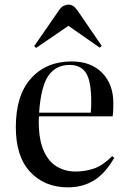

<svg xmlns="http://www.w3.org/2000/svg" viewBox="-20 -791 549 825"><path d="M272 14Q172 14 110 -52Q48 -118 48 -245Q48 -382 113.5 -454.5Q179 -527 288 -527Q371 -527 419 -478Q467 -429 467 -348Q467 -332 466.5 -318.5Q466 -305 464 -291H147Q144 -206 163.5 -154Q183 -102 220 -78Q257 -54 304 -54Q347 -54 384.5 -67Q422 -80 462 -120L471 -113Q431 -44 382.5 -15Q334 14 272 14ZM148 -307H370Q371 -316 371.5 -327.5Q372 -339 372 -352Q372 -443 349.5 -477.5Q327 -512 279 -512Q221 -512 188.5 -466.5Q156 -421 148 -307ZM135 -585 127 -593 235 -749Q243 -761 253.5 -766Q264 -771 274 -771Q285 -771 294 -765.5Q303 -760 315 -743L417 -594L409 -586L274 -680Z"/></svg>

Font: Display Regular
Style: Regular
Weight: 400
Designer: Latin by Veronika Burian and Jose Scaglione. Greek by Irene Vlachou. Cyrillic by Vera Evstafieva.
Foundry: TypeTogether
Version: Version 3.002